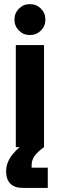

<svg xmlns="http://www.w3.org/2000/svg" viewBox="-20 -721 293 941"><path d="M57.5 0V-500H195.8V0ZM126.7 -549.2Q95 -549.2 72.9 -571.2Q50.8 -593.3 50.8 -625Q50.8 -656.7 72.9 -678.8Q95 -700.8 126.7 -700.8Q158.3 -700.8 180.4 -678.8Q202.5 -656.7 202.5 -625Q202.5 -593.3 180.4 -571.2Q158.3 -549.2 126.7 -549.2ZM93.3 200Q50.8 200 30.4 178.8Q10 157.5 10 119.2Q10 75 40.8 36.7Q71.7 -1.7 112.5 -26.7L195.8 0Q166.7 20.8 150.8 41.7Q135 62.5 135 89.2V100.8H214.2V200Z"/></svg>

Font: Funnel Display
Style: Bold
Weight: 700
Designer: NORD ID, Kristian Moeller
Foundry: Dicotype
Version: Version 1.000